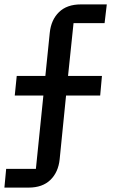

<svg xmlns="http://www.w3.org/2000/svg" viewBox="-20 -718 525 872"><path d="M0 134 8 49H143L177 -284H47L56 -373H186L206 -569Q212 -628 248 -663Q284 -698 347 -698H465L455 -613H314L289 -373H443L435 -284H280L251 5Q245 64 209 99Q173 134 110 134Z"/></svg>

Font: Anuphan Medium
Style: Regular
Weight: 500
Designer: Mike Abbink, Paul van der Laan, Pieter van Rosmalen, Mint Tantisuwanna
Foundry: Bold Monday; Cadson Demak
Version: Version 3.002;hotconv 1.0.109;makeotfexe 2.5.65596